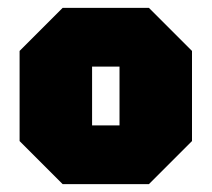

<svg xmlns="http://www.w3.org/2000/svg" viewBox="-20 -720 540 490"><path d="M30 -360V-590L140 -700H360L470 -590V-360L360 -250H140ZM215 -400H285V-550H215Z"/></svg>

Font: Tektur SemiCondensed Black
Style: Regular
Weight: 900
Width: 4
Designer: Adam Jagosz
Foundry: Adam Jagosz
Version: Version 1.005;gftools[0.9.30]